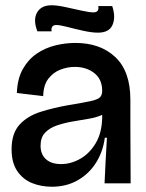

<svg xmlns="http://www.w3.org/2000/svg" viewBox="-20 -696 554 729"><path d="M177 13Q136 13 101.5 -1Q67 -15 45.5 -46.5Q24 -78 24 -129Q24 -190 54.5 -223Q85 -256 134.5 -271.5Q184 -287 241 -297Q296 -306 323.5 -312Q351 -318 359.5 -326.5Q368 -335 368 -351Q368 -395 338 -418.5Q308 -442 264 -442Q236 -442 209 -431.5Q182 -421 163.5 -397Q145 -373 144 -331L44 -343Q46 -397 66.5 -433.5Q87 -470 119 -492Q151 -514 189.5 -523.5Q228 -533 266 -533Q361 -533 418 -479Q475 -425 475 -318V-221Q475 -166 475.5 -110.5Q476 -55 476 0H377Q379 -43 381 -84.5Q383 -126 386 -173H378Q371 -120 344.5 -78Q318 -36 275 -11.5Q232 13 177 13ZM212 -73Q249 -73 284.5 -93Q320 -113 343.5 -152.5Q367 -192 368 -250V-260Q347 -250 316.5 -245Q286 -240 254.5 -234.5Q223 -229 195.5 -219.5Q168 -210 151 -192Q134 -174 134 -143Q134 -110 154.5 -91.5Q175 -73 212 -73ZM352 -572Q329 -572 297 -579Q265 -586 236.5 -593.5Q208 -601 194 -601Q182 -601 178 -594Q174 -587 176 -577H122Q105 -620 120.5 -648Q136 -676 176 -676Q197 -676 229 -669Q261 -662 290.5 -655.5Q320 -649 334 -649Q358 -649 353 -673H406Q420 -632 407.5 -602Q395 -572 352 -572Z"/></svg>

Font: Bricolage Grotesque 48pt Medium
Style: Regular
Weight: 500
Designer: Mathieu Triay
Foundry: Atelier Triay
Version: Version 1.000; ttfautohint (v1.8.4.7-5d5b);gftools[0.9.32]